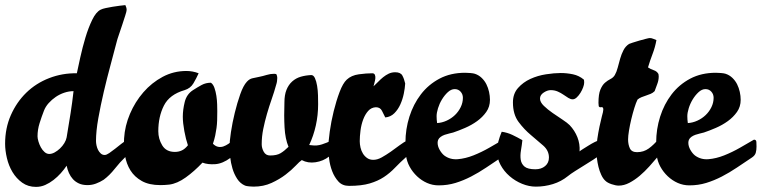

<svg xmlns="http://www.w3.org/2000/svg" viewBox="-25 -728 2983 752"><path d="M466 -708Q471 -698 471 -689Q471 -684 465.5 -667Q460 -650 453.5 -630Q447 -610 440.5 -591.5Q434 -573 432 -564Q422 -525 408 -473.5Q394 -422 381.5 -368.5Q369 -315 360 -264.5Q351 -214 351 -176Q351 -168 353 -158.5Q355 -149 359 -141Q363 -133 369.5 -127Q376 -121 385 -121Q392 -121 403 -128.5Q414 -136 426 -145.5Q438 -155 450 -164.5Q462 -174 470 -178Q478 -177 479 -165.5Q480 -154 480 -142Q480 -131 477 -126Q474 -121 466 -113Q445 -93 424.5 -67Q404 -41 381 -24Q367 -15 351 -9Q335 -3 318 -3Q298 -3 284 -9.5Q270 -16 260.5 -26.5Q251 -37 245 -50.5Q239 -64 236 -79Q226 -64 213 -49.5Q200 -35 184.5 -23Q169 -11 152 -3.5Q135 4 116 4Q85 4 62 -12.5Q39 -29 24 -54Q9 -79 2 -109Q-5 -139 -5 -165Q-5 -226 17.5 -277Q40 -328 78 -365Q116 -402 167.5 -422Q219 -442 276 -441Q281 -465 289.5 -503.5Q298 -542 309.5 -580.5Q321 -619 336 -650Q351 -681 369 -690Q377 -694 389.5 -696.5Q402 -699 416 -701.5Q430 -704 443.5 -705.5Q457 -707 466 -708ZM122 -194Q122 -186 125.5 -174Q129 -162 135 -151Q141 -140 149.5 -132.5Q158 -125 168 -125Q178 -125 189 -131Q200 -137 210 -146.5Q220 -156 227 -167.5Q234 -179 236 -190Q245 -244 251.5 -285Q258 -326 263 -371Q245 -371 227 -365Q209 -359 193.5 -348.5Q178 -338 165.5 -324Q153 -310 147 -294Q138 -271 130 -245.5Q122 -220 122 -194Z M705 -450Q730 -450 753 -441Q744 -421 732.5 -401.5Q721 -382 698 -375Q639 -358 617 -314.5Q595 -271 595 -214Q595 -184 610.5 -158.5Q626 -133 660 -133Q675 -133 687.5 -139Q700 -145 711 -159Q703 -182 697 -214.5Q691 -247 691 -271Q691 -298 698.5 -328.5Q706 -359 731 -375Q748 -386 764.5 -395Q781 -404 801 -404Q810 -398 815 -383.5Q820 -369 822.5 -352.5Q825 -336 825.5 -319.5Q826 -303 826 -293Q826 -272 825.5 -256.5Q825 -241 823 -226.5Q821 -212 818 -197.5Q815 -183 809 -165Q819 -155 829.5 -153Q840 -151 850 -154.5Q860 -158 869.5 -164.5Q879 -171 888 -179Q887 -175 886.5 -164.5Q886 -154 885 -142.5Q884 -131 882.5 -121.5Q881 -112 878 -110Q847 -87 818 -85Q789 -83 768 -91Q736 -57 702.5 -33Q669 -9 638 -5Q629 -4 620 -3.5Q611 -3 603 -3Q559 -3 530.5 -19Q502 -35 486 -60.5Q470 -86 464.5 -119Q459 -152 461 -186Q464 -235 484 -282Q504 -329 536.5 -366.5Q569 -404 612 -427Q655 -450 705 -450Z M1049 -439 1057 -438Q1061 -431 1061 -423Q1061 -417 1060 -410Q1059 -403 1057 -397Q1049 -368 1039 -339.5Q1029 -311 1020.5 -281.5Q1012 -252 1006 -222.5Q1000 -193 1000 -163Q1000 -148 1008 -133.5Q1016 -119 1033 -119Q1059 -119 1074 -128Q1089 -137 1105 -153Q1092 -184 1089.5 -229Q1087 -274 1089 -327Q1089 -356 1097 -376Q1105 -396 1119.5 -409Q1134 -422 1153 -427.5Q1172 -433 1194 -434Q1203 -434 1208.5 -422Q1214 -410 1217 -392Q1220 -374 1220.5 -354.5Q1221 -335 1221 -320Q1221 -277 1212 -236.5Q1203 -196 1186 -160L1196 -159Q1216 -156 1236 -162.5Q1256 -169 1274 -178Q1273 -169 1274.5 -160.5Q1276 -152 1276.5 -144Q1277 -136 1274.5 -128.5Q1272 -121 1264 -115Q1241 -97 1211 -92.5Q1181 -88 1157 -101Q1149 -96 1133 -79Q1117 -62 1093.5 -44Q1070 -26 1038.5 -11.5Q1007 3 968 3Q962 3 951 2Q940 1 935 -1Q916 -9 904 -27.5Q892 -46 885.5 -68Q879 -90 876.5 -112.5Q874 -135 874 -153Q874 -174 879.5 -210.5Q885 -247 894.5 -286Q904 -325 916 -359Q928 -393 942 -408Q952 -419 964 -421.5Q976 -424 990 -427Q1005 -430 1019.5 -434.5Q1034 -439 1049 -439Z M1438 -390Q1447 -398 1456 -407.5Q1465 -417 1475.5 -425.5Q1486 -434 1497.5 -439.5Q1509 -445 1523 -445Q1544 -445 1551 -432Q1558 -419 1562 -401Q1561 -383 1556.5 -361Q1552 -339 1543 -319Q1534 -299 1519.5 -284.5Q1505 -270 1484 -268Q1478 -280 1471 -294Q1464 -308 1447 -308Q1429 -307 1417 -293.5Q1405 -280 1397.5 -260Q1390 -240 1387 -217Q1384 -194 1384 -175Q1384 -163 1387 -150Q1390 -137 1396.5 -126.5Q1403 -116 1413 -109Q1423 -102 1437 -102Q1453 -102 1470 -111.5Q1487 -121 1505 -133.5Q1523 -146 1540 -159Q1557 -172 1573 -179Q1577 -176 1579 -168Q1581 -160 1580.5 -150Q1580 -140 1577 -130.5Q1574 -121 1568 -115Q1542 -92 1522 -71Q1502 -50 1478.5 -34.5Q1455 -19 1423 -9.5Q1391 0 1342 0Q1316 0 1300.5 -17Q1285 -34 1276 -57.5Q1267 -81 1264 -106.5Q1261 -132 1261 -149Q1261 -173 1266.5 -212.5Q1272 -252 1282 -292.5Q1292 -333 1305 -367.5Q1318 -402 1333 -416Q1351 -433 1380.5 -437Q1410 -441 1433 -441Q1441 -441 1443.5 -434.5Q1446 -428 1445 -420Q1444 -412 1441.5 -403.5Q1439 -395 1438 -390Z M1797 -443Q1805 -443 1817 -442Q1829 -441 1835 -439Q1850 -434 1861.5 -423Q1873 -412 1880 -398Q1887 -384 1890.5 -368Q1894 -352 1894 -337Q1894 -310 1879.5 -289.5Q1865 -269 1843.5 -253.5Q1822 -238 1796.5 -227Q1771 -216 1750 -209Q1743 -207 1734 -205Q1725 -203 1716.5 -200Q1708 -197 1701 -192Q1694 -187 1691 -180Q1689 -174 1689 -169Q1689 -155 1697 -141Q1705 -127 1715 -119Q1738 -102 1768 -104.5Q1798 -107 1829.5 -119.5Q1861 -132 1891.5 -149.5Q1922 -167 1946 -181Q1955 -181 1955.5 -172Q1956 -163 1956 -154Q1956 -140 1953 -129.5Q1950 -119 1938 -111Q1908 -91 1879 -71.5Q1850 -52 1820 -36.5Q1790 -21 1759 -11.5Q1728 -2 1693 -2Q1669 -2 1647.5 -11.5Q1626 -21 1608.5 -37.5Q1591 -54 1579.5 -75Q1568 -96 1565 -120Q1563 -132 1563 -144.5Q1563 -157 1563 -170Q1563 -222 1578.5 -271Q1594 -320 1623.5 -358.5Q1653 -397 1696.5 -420Q1740 -443 1797 -443ZM1685 -273Q1685 -266 1685.5 -259.5Q1686 -253 1687 -246Q1706 -247 1724.5 -255.5Q1743 -264 1757 -277.5Q1771 -291 1779.5 -308.5Q1788 -326 1788 -345Q1788 -359 1779 -369Q1770 -379 1756 -379Q1742 -379 1729 -367Q1716 -355 1706 -338.5Q1696 -322 1690.5 -304Q1685 -286 1685 -273Z M2171 -442Q2195 -442 2219 -437Q2243 -432 2262 -416Q2263 -412 2263 -404Q2263 -397 2259 -386Q2255 -375 2248.5 -364.5Q2242 -354 2234 -346.5Q2226 -339 2218 -339Q2210 -339 2201 -344.5Q2192 -350 2182 -357Q2172 -364 2159.5 -369.5Q2147 -375 2132 -375Q2119 -375 2104.5 -365.5Q2090 -356 2090 -342Q2090 -328 2105 -313.5Q2120 -299 2139.5 -285.5Q2159 -272 2178 -259.5Q2197 -247 2206 -238Q2226 -217 2236.5 -190.5Q2247 -164 2245 -135Q2248 -138 2258.5 -144.5Q2269 -151 2281 -158.5Q2293 -166 2304 -171.5Q2315 -177 2319 -177Q2322 -177 2324.5 -169Q2327 -161 2327.5 -151.5Q2328 -142 2327.5 -133Q2327 -124 2324 -121Q2315 -113 2298.5 -102.5Q2282 -92 2263.5 -80.5Q2245 -69 2227.5 -58Q2210 -47 2199 -38Q2173 -17 2140.5 -7Q2108 3 2074 3Q2047 3 2020 -8Q1993 -19 1971 -38Q1949 -57 1935.5 -82Q1922 -107 1922 -135Q1922 -155 1927 -174Q1932 -193 1940 -212Q1962 -209 1982 -199.5Q2002 -190 2021 -179Q2019 -160 2015.5 -139.5Q2012 -119 2014.5 -102.5Q2017 -86 2029.5 -75.5Q2042 -65 2072 -65Q2095 -65 2110 -77.5Q2125 -90 2125 -111Q2125 -138 2103 -157.5Q2081 -177 2054.5 -199Q2028 -221 2006 -250.5Q1984 -280 1984 -327Q1984 -361 2004 -383.5Q2024 -406 2052.5 -419Q2081 -432 2113.5 -437Q2146 -442 2171 -442Z M2520 -579Q2527 -579 2533.5 -576Q2540 -573 2546 -571Q2541 -543 2531 -517Q2521 -491 2513 -464Q2523 -457 2535.5 -453Q2548 -449 2554 -438L2555 -429Q2555 -414 2549.5 -399.5Q2544 -385 2539 -371Q2532 -364 2523.5 -360.5Q2515 -357 2506 -354Q2497 -351 2488 -347.5Q2479 -344 2472 -338Q2466 -326 2459.5 -305Q2453 -284 2447.5 -261Q2442 -238 2438.5 -216.5Q2435 -195 2435 -182Q2435 -162 2442 -147Q2449 -132 2470 -132Q2496 -132 2516 -146.5Q2536 -161 2555 -184Q2557 -170 2557.5 -161Q2558 -152 2558 -138Q2558 -127 2558.5 -125.5Q2559 -124 2552 -115Q2536 -96 2518 -76Q2500 -56 2480.5 -39.5Q2461 -23 2440 -12Q2419 -1 2398 -1Q2387 -1 2370.5 -6.5Q2354 -12 2346 -20Q2337 -28 2330 -43Q2323 -58 2319 -74.5Q2315 -91 2313 -107.5Q2311 -124 2311 -136Q2311 -160 2314.5 -184Q2318 -208 2323 -232Q2325 -240 2327.5 -251.5Q2330 -263 2332 -271Q2338 -292 2338 -299Q2338 -306 2335 -307.5Q2332 -309 2327.5 -308Q2323 -307 2320 -312L2319 -325Q2319 -359 2326.5 -377Q2334 -395 2344.5 -404Q2355 -413 2366 -418.5Q2377 -424 2383 -434Q2390 -446 2394.5 -463.5Q2399 -481 2404 -498.5Q2409 -516 2417 -531.5Q2425 -547 2439 -556Q2441 -557 2453 -561Q2465 -565 2479 -569Q2493 -573 2505 -576Q2517 -579 2520 -579Z M2779 -443Q2787 -443 2799 -442Q2811 -441 2817 -439Q2832 -434 2843.5 -423Q2855 -412 2862 -398Q2869 -384 2872.5 -368Q2876 -352 2876 -337Q2876 -310 2861.5 -289.5Q2847 -269 2825.5 -253.5Q2804 -238 2778.5 -227Q2753 -216 2732 -209Q2725 -207 2716 -205Q2707 -203 2698.5 -200Q2690 -197 2683 -192Q2676 -187 2673 -180Q2671 -174 2671 -169Q2671 -155 2679 -141Q2687 -127 2697 -119Q2720 -102 2750 -104.5Q2780 -107 2811.5 -119.5Q2843 -132 2873.5 -149.5Q2904 -167 2928 -181Q2937 -181 2937.5 -172Q2938 -163 2938 -154Q2938 -140 2935 -129.5Q2932 -119 2920 -111Q2890 -91 2861 -71.5Q2832 -52 2802 -36.5Q2772 -21 2741 -11.5Q2710 -2 2675 -2Q2651 -2 2629.5 -11.5Q2608 -21 2590.5 -37.5Q2573 -54 2561.5 -75Q2550 -96 2547 -120Q2545 -132 2545 -144.5Q2545 -157 2545 -170Q2545 -222 2560.5 -271Q2576 -320 2605.5 -358.5Q2635 -397 2678.5 -420Q2722 -443 2779 -443ZM2667 -273Q2667 -266 2667.5 -259.5Q2668 -253 2669 -246Q2688 -247 2706.5 -255.5Q2725 -264 2739 -277.5Q2753 -291 2761.5 -308.5Q2770 -326 2770 -345Q2770 -359 2761 -369Q2752 -379 2738 -379Q2724 -379 2711 -367Q2698 -355 2688 -338.5Q2678 -322 2672.5 -304Q2667 -286 2667 -273Z"/></svg>

Font: Praegefest
Style: Regular
Weight: 600
Designer: Peter Wiegel nach alter Vorlage
Foundry: Peter Wiegel
Version: Version 1.000